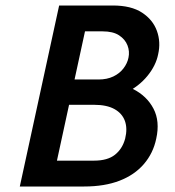

<svg xmlns="http://www.w3.org/2000/svg" viewBox="-20 -678 635 698"><path d="M52 0 195 -658H390Q457 -658 496.5 -632Q536 -606 550.5 -565.5Q565 -525 555 -481Q547 -440 516 -402Q485 -364 437 -340.5Q389 -317 330 -317L344 -380Q413 -380 463.5 -354.5Q514 -329 538 -283Q562 -237 548 -174Q537 -121 503 -81.5Q469 -42 414.5 -21Q360 0 286 0ZM187 -94H322Q371 -94 398 -115.5Q425 -137 435 -174Q444 -211 434 -238.5Q424 -266 396 -281.5Q368 -297 322 -297H191L212 -389H338Q369 -389 392 -400Q415 -411 429 -429.5Q443 -448 447 -468Q452 -491 443.5 -513Q435 -535 413 -549.5Q391 -564 353 -564H289Z"/></svg>

Font: Ysabeau Infant
Style: Bold Italic
Weight: 700
Italic angle: -12°
Designer: Christian Thalmann (Catharsis Fonts)
Version: Version 2.001;gftools[0.9.30]; featfreeze: ss01,ss02,lnum